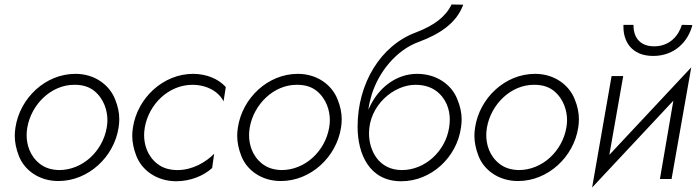

<svg xmlns="http://www.w3.org/2000/svg" viewBox="-20 -800 3126 858"><path d="M49 -230C47 -217 46 -205 46 -193C46 -165 52 -135 64 -104C88 -41 153 9 241 9C375 9 490 -99 510 -230C512 -243 513 -255 513 -267C513 -296 507 -326 494 -357C470 -418 406 -470 317 -470C183 -470 69 -362 49 -230ZM102 -230C120 -334 209 -421 311 -421C312 -421 314 -421 315 -421C350 -421 378 -412 401 -394C446 -357 460 -304 460 -263C460 -253 459 -241 457 -230C439 -125 350 -40 244 -40C209 -41 181 -50 158 -68C112 -104 99 -156 99 -196C99 -207 100 -218 102 -230Z M627 -230C645 -334 733 -421 840 -421C905 -421 958 -390 979 -347L989 -411C957 -447 903 -470 843 -470C709 -470 594 -362 574 -230C572 -217 571 -205 571 -193C571 -165 577 -135 589 -104C613 -41 678 9 766 10C831 10 889 -14 928 -49L937 -113C901 -76 841 -40 773 -40C772 -40 770 -40 769 -40C734 -41 706 -50 683 -68C637 -104 624 -156 624 -196C624 -207 625 -218 627 -230Z M1043 -230C1041 -217 1040 -205 1040 -193C1040 -165 1046 -135 1058 -104C1082 -41 1147 9 1235 9C1369 9 1484 -99 1504 -230C1506 -243 1507 -255 1507 -267C1507 -296 1501 -326 1488 -357C1464 -418 1400 -470 1311 -470C1177 -470 1063 -362 1043 -230ZM1096 -230C1114 -334 1203 -421 1305 -421C1306 -421 1308 -421 1309 -421C1344 -421 1372 -412 1395 -394C1440 -357 1454 -304 1454 -263C1454 -253 1453 -241 1451 -230C1433 -125 1344 -40 1238 -40C1203 -41 1175 -50 1152 -68C1106 -104 1093 -156 1093 -196C1093 -207 1094 -218 1096 -230Z M1578 -234C1578 -111 1631 10 1773 10C1908 10 2022 -98 2040 -230C2042 -243 2043 -255 2043 -267C2043 -297 2036 -327 2023 -358C1998 -421 1932 -470 1844 -470C1750 -470 1670 -407 1630 -318C1629 -315 1627 -313 1626 -310C1629 -332 1634 -354 1641 -377C1673 -480 1752 -577 1852 -613C1949 -649 2021 -699 2050 -779L1998 -780C1971 -725 1921 -687 1841 -656C1679 -597 1578 -425 1578 -234ZM1836 -421C1871 -421 1901 -413 1926 -396C1974 -362 1990 -310 1990 -266C1990 -254 1989 -242 1987 -230C1971 -125 1880 -40 1776 -40C1672 -40 1629 -128 1629 -204L1624 -207L1629 -204C1629 -330 1740 -421 1836 -421Z M2103 -230C2101 -217 2100 -205 2100 -193C2100 -165 2106 -135 2118 -104C2142 -41 2207 9 2295 9C2429 9 2544 -99 2564 -230C2566 -243 2567 -255 2567 -267C2567 -296 2561 -326 2548 -357C2524 -418 2460 -470 2371 -470C2237 -470 2123 -362 2103 -230ZM2156 -230C2174 -334 2263 -421 2365 -421C2366 -421 2368 -421 2369 -421C2404 -421 2432 -412 2455 -394C2500 -357 2514 -304 2514 -263C2514 -253 2513 -241 2511 -230C2493 -125 2404 -40 2298 -40C2263 -41 2235 -50 2212 -68C2166 -104 2153 -156 2153 -196C2153 -207 2154 -218 2156 -230Z M2766 -689C2766 -686 2766 -683 2766 -679C2766 -618 2800 -550 2899 -550C2996 -550 3056 -616 3074 -688L3027 -689C3013 -642 2974 -593 2903 -593C2832 -593 2811 -643 2811 -684C2811 -686 2811 -687 2811 -689ZM2765 -460H2713L2626 38L2989 -350L2929 0H2981L3069 -499L2703 -108Z"/></svg>

Font: Jost Light
Style: Italic
Weight: 300
Italic angle: -5°
Version: Version 3.710